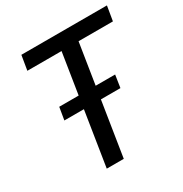

<svg xmlns="http://www.w3.org/2000/svg" viewBox="-164 -831 914 958"><g transform="rotate(-30 292.5 -352.5)"><path d="M177 0 275 -621H78L92 -705H585L571 -621H373L275 0ZM114 -314 126 -386H448L437 -314Z"/></g></svg>

Font: Nunito Sans 10pt Condensed SemiBold
Style: Italic
Weight: 600
Width: 3
Italic angle: -9°
Designer: Vernon Adams
Foundry: Vernon Adams
Version: Version 3.101;gftools[0.9.27]